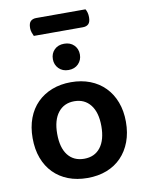

<svg xmlns="http://www.w3.org/2000/svg" viewBox="-94 -912 757 993"><g transform="rotate(-10 285.0 -415.5)"><path d="M138 -757Q134 -765 130 -776.5Q126 -788 126 -800Q126 -826 137 -836Q148 -846 166 -846H425Q430 -838 433 -827Q436 -816 436 -803Q436 -778 425.5 -767.5Q415 -757 396 -757ZM530 -237Q530 -179 512.5 -132.5Q495 -86 463 -53Q431 -20 386 -2.5Q341 15 285 15Q229 15 184 -2.5Q139 -20 107 -52.5Q75 -85 57.5 -131.5Q40 -178 40 -237Q40 -295 57.5 -341.5Q75 -388 107.5 -420.5Q140 -453 185 -470.5Q230 -488 285 -488Q340 -488 385 -470.5Q430 -453 462.5 -420Q495 -387 512.5 -340.5Q530 -294 530 -237ZM285 -388Q231 -388 200 -348.5Q169 -309 169 -237Q169 -164 199.5 -125Q230 -86 285 -86Q340 -86 370.5 -125.5Q401 -165 401 -237Q401 -309 370 -348.5Q339 -388 285 -388ZM356 -621Q356 -592 336.5 -572Q317 -552 285 -552Q253 -552 233.5 -572Q214 -592 214 -621Q214 -651 233.5 -670.5Q253 -690 285 -690Q317 -690 336.5 -670.5Q356 -651 356 -621Z"/></g></svg>

Font: Baloo Da 2 SemiBold
Style: Regular
Weight: 600
Designer: Noopur Datye, Sulekha Rajkumar and Ek Type
Foundry: Ek Type
Version: Version 1.640;hotconv 1.0.111;makeotfexe 2.5.65597; ttfautoh